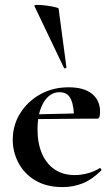

<svg xmlns="http://www.w3.org/2000/svg" viewBox="-20 -751 458 783"><path d="M235 12Q170 12 124.5 -15Q79 -42 55.5 -86.5Q32 -131 32 -181Q32 -240 62 -288.5Q92 -337 143.5 -366Q195 -395 260 -395Q322 -395 355 -368.5Q388 -342 388 -296Q388 -285 386 -276Q384 -267 377 -267H281Q283 -314 270 -344.5Q257 -375 223 -375Q183 -375 158 -333.5Q133 -292 133 -223Q133 -167 151 -125Q169 -83 203 -60Q237 -37 285 -37Q309 -37 336.5 -44Q364 -51 386 -65Q388 -67 391.5 -63Q395 -59 393 -56Q356 -19 317.5 -3.5Q279 12 235 12ZM98 -265 97 -284 316 -289V-267ZM120 -727Q119 -731 133 -731Q147 -731 167 -728.5Q187 -726 202.5 -722.5Q218 -719 219 -716L251 -476Q251 -474 246.5 -472.5Q242 -471 241 -474Z"/></svg>

Font: Cormorant Garamond Light
Style: Regular
Weight: 300
Designer: Christian Thalmann (Catharsis Fonts)
Foundry: Catharsis Fonts
Version: Version 4.001